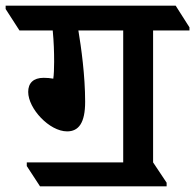

<svg xmlns="http://www.w3.org/2000/svg" viewBox="-72 -644 692 681"><path d="M70 17H519V4L471 -68V-536H600V-547L551 -624H-52V-612L-3 -536H115C119 -494 120 -459 120 -425C120 -402 119 -377 117 -365C106 -367 95 -368 83 -368C46 -368 28 -349 28 -318C28 -259 103 -178 166 -178C207 -178 230 -208 230 -283C230 -376 216 -476 206 -536H365V-68H23V-55Z"/></svg>

Font: Noto Serif Devanagari SemiBold
Style: Regular
Weight: 600
Designer: Universal Thirst, Indian Type Foundry and the Monotype Design Team
Foundry: Monotype Imaging Inc.
Version: Version 2.004